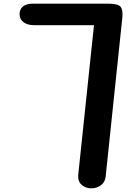

<svg xmlns="http://www.w3.org/2000/svg" viewBox="-20 -1024 726 1044"><path d="M476.5 0Q444.5 0 423.2 -19.8Q402 -39.5 405.5 -74.5L491 -887H167.5Q131 -887 109.5 -902Q88 -917 86.5 -943.5Q85.5 -972 103.8 -988Q122 -1004 157 -1004H570Q622 -1004 635.8 -987Q649.5 -970 645 -927L554.5 -64Q551 -32.5 528.2 -16.2Q505.5 0 476.5 0Z"/></svg>

Font: Edu NSW ACT Cursive
Style: Regular
Weight: 400
Designer: Tina and Corey Anderson, Eben Sorkin, Mirko Velimirovic
Foundry: Sorkin Type Co.
Version: Version 2.000